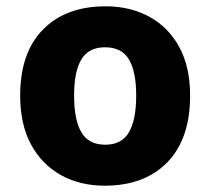

<svg xmlns="http://www.w3.org/2000/svg" viewBox="-20 -579 667 609"><path d="M583 -276Q583 -138 510.5 -64Q438 10 312 10Q234 10 173.5 -23.5Q113 -57 78.5 -120.5Q44 -184 44 -276Q44 -412 116.5 -485.5Q189 -559 315 -559Q393 -559 453.5 -526Q514 -493 548.5 -430Q583 -367 583 -276ZM215 -276Q215 -199 238 -159.5Q261 -120 314 -120Q366 -120 389 -159.5Q412 -199 412 -276Q412 -352 389 -390.5Q366 -429 313 -429Q261 -429 238 -390.5Q215 -352 215 -276Z"/></svg>

Font: Noto Sans Tamil ExtraBold
Style: Regular
Weight: 800
Designer: Jelle Bosma - Monotype Design Team
Foundry: Monotype Imaging Inc.
Version: Version 2.004; ttfautohint (v1.8.4.7-5d5b)